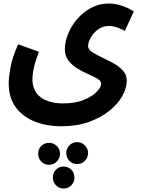

<svg xmlns="http://www.w3.org/2000/svg" viewBox="-20 -494 818 1101"><path d="M30 -17Q30 -50 40 -106.5Q50 -163 84 -240L203 -197Q183 -144 174.5 -106.5Q166 -69 166 -40Q166 28 213 63.5Q260 99 342 99Q412 99 460.5 79Q509 59 534.5 32.5Q560 6 560 -13Q560 -30 539 -42.5Q518 -55 487 -68.5Q456 -82 425 -100.5Q394 -119 373 -146Q352 -173 352 -214Q352 -254 370 -299Q388 -344 421.5 -383.5Q455 -423 501.5 -448.5Q548 -474 605 -474Q640 -474 680 -460.5Q720 -447 747 -428L696 -317Q681 -325 655.5 -335Q630 -345 606 -345Q568 -345 541 -324.5Q514 -304 499.5 -277Q485 -250 485 -230Q485 -211 507.5 -196Q530 -181 563 -165.5Q596 -150 629 -132Q662 -114 684.5 -89.5Q707 -65 707 -31Q707 11 681.5 56.5Q656 102 607 141.5Q558 181 489 205.5Q420 230 332 230Q248 230 179.5 203Q111 176 70.5 121.5Q30 67 30 -17ZM422 447Q396 447 378 428.5Q360 410 360 383Q360 358 378 339.5Q396 321 422 321Q448 321 466.5 339.5Q485 358 485 383Q485 410 466.5 428.5Q448 447 422 447ZM261 451Q235 451 217 432.5Q199 414 199 387Q199 361 217 343Q235 325 261 325Q287 325 305.5 343Q324 361 324 387Q324 414 305.5 432.5Q287 451 261 451ZM344 587Q319 587 301 568.5Q283 550 283 524Q283 497 301 479Q319 461 344 461Q371 461 389 479Q407 497 407 524Q407 550 389 568.5Q371 587 344 587Z"/></svg>

Font: Noto Sans Arabic Cond
Style: Bold
Weight: 700
Width: 3
Designer: Monotype Design Team, Nadine Chahine, Nizar Qandah and Khaled Hosny
Foundry: Monotype Imaging Inc.
Version: Version 2.012; ttfautohint (v1.8.4.7-5d5b)